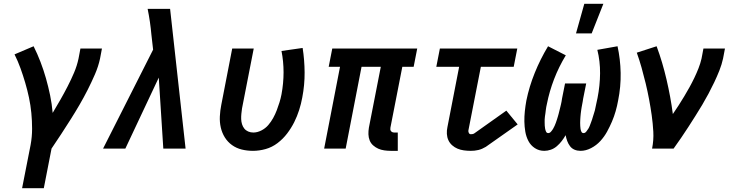

<svg xmlns="http://www.w3.org/2000/svg" viewBox="-20 -787 3890 1017"><path d="M97 210 142 -19Q150 -62 150 -104.5Q150 -147 146 -188.5Q142 -230 133.5 -270Q125 -310 113.5 -349Q102 -388 88.5 -425.5Q75 -463 57 -499L158 -542Q178 -502 194.5 -459Q211 -416 223.5 -372Q236 -328 245.5 -282Q255 -236 259 -189Q280 -224 300 -259Q320 -294 338.5 -330Q357 -366 372.5 -402.5Q388 -439 396 -477L406 -530H520L510 -477Q501 -435 483 -393.5Q465 -352 444.5 -311.5Q424 -271 401 -231.5Q378 -192 353.5 -153.5Q329 -115 304 -76.5Q279 -38 253 0L212 210Z M644 0H526L791 -524L782 -603Q779 -637 774 -671.5Q769 -706 762 -740H881L963 0H845L821 -376Z M1320 12Q1289 12 1260.5 5Q1232 -2 1209 -18.5Q1186 -35 1171 -59Q1156 -83 1149.5 -111.5Q1143 -140 1144.5 -170.5Q1146 -201 1152 -231L1210 -530H1324L1262 -213Q1260 -199 1258.5 -184.5Q1257 -170 1257.5 -156Q1258 -142 1262 -129Q1266 -116 1274 -106Q1282 -96 1294.5 -90.5Q1307 -85 1322 -85Q1343 -85 1364.5 -96Q1386 -107 1401 -124.5Q1416 -142 1427 -162Q1438 -182 1446 -203Q1454 -224 1460.5 -245Q1467 -266 1471 -287Q1482 -346 1482 -404Q1482 -462 1471 -517L1583 -533Q1593 -470 1593.5 -403.5Q1594 -337 1581 -270Q1575 -237 1564.5 -204Q1554 -171 1538.5 -140Q1523 -109 1501 -80Q1479 -51 1450 -29Q1421 -7 1387 2.5Q1353 12 1320 12Z M2087 12H2050Q2033 12 2015.5 9.5Q1998 7 1983.5 0.5Q1969 -6 1956.5 -17Q1944 -28 1938 -43.5Q1932 -59 1931.5 -76Q1931 -93 1934 -111L1997 -433H1895L1811 0H1697L1781 -433H1721L1740 -530H2190L2171 -433H2111L2048 -111Q2047 -106 2047.5 -101Q2048 -96 2051.5 -92Q2055 -88 2059.5 -86.5Q2064 -85 2069 -85H2087Z M2474 12Q2455 12 2437 9.5Q2419 7 2403.5 0.5Q2388 -6 2375 -17.5Q2362 -29 2355 -44.5Q2348 -60 2347 -78Q2346 -96 2350 -114L2412 -433H2291L2310 -530H2720L2701 -433H2527L2461 -96Q2460 -89 2463.5 -82.5Q2467 -76 2474 -76Q2479 -76 2484 -77Q2489 -78 2493 -81L2662 -201L2722 -128L2553 -9Q2543 -3 2533.5 1Q2524 5 2514 7.5Q2504 10 2493.5 11Q2483 12 2474 12Z M2863 12Q2835 12 2813 -2.5Q2791 -17 2779 -40Q2767 -63 2762.5 -89.5Q2758 -116 2757.5 -143Q2757 -170 2760 -198Q2763 -226 2768 -254Q2783 -328 2812.5 -401Q2842 -474 2883 -542L2977 -494Q2940 -433 2915 -368Q2890 -303 2877 -237Q2875 -229 2873.5 -220.5Q2872 -212 2871 -203.5Q2870 -195 2869 -187Q2868 -179 2866.5 -170.5Q2865 -162 2865 -154Q2865 -146 2865 -137.5Q2865 -129 2865.5 -121Q2866 -113 2867.5 -105Q2869 -97 2872.5 -89.5Q2876 -82 2884 -82Q2892 -82 2898.5 -89.5Q2905 -97 2909.5 -104.5Q2914 -112 2917.5 -120Q2921 -128 2924 -136Q2927 -144 2929.5 -152Q2932 -160 2934.5 -168Q2937 -176 2939 -184Q2941 -192 2943 -200Q2945 -208 2947 -216Q2949 -224 2951 -232.5Q2953 -241 2954.5 -249Q2956 -257 2957 -265L2973 -345H3085L3069 -265Q3068 -257 3066.5 -249Q3065 -241 3063.5 -233Q3062 -225 3060.5 -216.5Q3059 -208 3058 -200Q3057 -192 3056 -184Q3055 -176 3054.5 -168Q3054 -160 3053.5 -152Q3053 -144 3053 -136Q3053 -128 3053.5 -120Q3054 -112 3055 -104.5Q3056 -97 3059.5 -89.5Q3063 -82 3071 -82Q3079 -82 3085.5 -90Q3092 -98 3096.5 -105.5Q3101 -113 3104 -121Q3107 -129 3110 -137Q3113 -145 3116 -153.5Q3119 -162 3121 -170Q3123 -178 3126 -186Q3129 -194 3131 -202.5Q3133 -211 3134.5 -219Q3136 -227 3138 -235.5Q3140 -244 3141.5 -252Q3143 -260 3145 -268Q3158 -334 3158.5 -398.5Q3159 -463 3144 -523L3251 -542Q3266 -474 3267.5 -401Q3269 -328 3254 -254Q3249 -226 3241 -198Q3233 -170 3221.5 -143Q3210 -116 3195.5 -89.5Q3181 -63 3160 -40Q3139 -17 3111 -2.5Q3083 12 3055 12Q3038 12 3023.5 6Q3009 0 2999.5 -12.5Q2990 -25 2984.5 -40Q2979 -55 2976 -71Q2967 -55 2955.5 -40Q2944 -25 2929.5 -12.5Q2915 0 2897.5 6Q2880 12 2863 12ZM3031 -610 3075 -767H3176L3114 -610Z M3434 0Q3443 -45 3440.5 -89.5Q3438 -134 3432 -176.5Q3426 -219 3418 -261.5Q3410 -304 3400 -345.5Q3390 -387 3378.5 -428Q3367 -469 3353 -508L3458 -542Q3474 -499 3487 -455Q3500 -411 3510.5 -366Q3521 -321 3529.5 -275Q3538 -229 3544 -183Q3560 -206 3575 -229.5Q3590 -253 3604.5 -277Q3619 -301 3632.5 -325.5Q3646 -350 3658 -375Q3670 -400 3680 -425.5Q3690 -451 3696 -477L3706 -530H3820L3810 -477Q3803 -445 3790.5 -413.5Q3778 -382 3763.5 -351.5Q3749 -321 3733 -291Q3717 -261 3699.5 -231.5Q3682 -202 3663.5 -173Q3645 -144 3626.5 -115Q3608 -86 3588 -57Q3568 -28 3548 0Z"/></svg>

Font: Lode Term
Style: Bold Italic
Weight: 700
Italic angle: -11°
Monospace: yes
Designer: Belleve Invis
Foundry: Belleve Invis
Version: Version 29.2.0